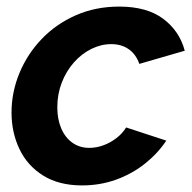

<svg xmlns="http://www.w3.org/2000/svg" viewBox="-20 -553 582 583"><path d="M229 10Q159 10 111 -20Q63 -50 39 -100.5Q15 -151 15 -211Q15 -273 39 -331Q63 -389 106.5 -434.5Q150 -480 210 -506.5Q270 -533 342 -533Q426 -533 475.5 -496Q525 -459 541 -399L403 -359Q393 -388 371 -403.5Q349 -419 318 -419Q287 -419 257.5 -404.5Q228 -390 204.5 -363.5Q181 -337 167.5 -302Q154 -267 154 -227Q154 -191 166 -163Q178 -135 200 -119.5Q222 -104 251 -104Q273 -104 294.5 -112Q316 -120 334 -134Q352 -148 363 -166L485 -126Q459 -87 420 -56Q381 -25 332.5 -7.5Q284 10 229 10Z"/></svg>

Font: Raleway Thin
Style: Bold Italic
Weight: 700
Italic angle: -12°
Version: Version 4.026